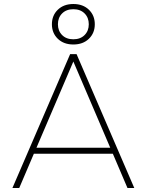

<svg xmlns="http://www.w3.org/2000/svg" viewBox="-20 -938 732 958"><path d="M616 0 543 -171H149L76 0H42L330 -668H362L650 0ZM346 -631 162 -201H530ZM346 -716Q298 -716 268.5 -744.5Q239 -773 239 -817Q239 -861 268.5 -889.5Q298 -918 346 -918Q394 -918 423.5 -889.5Q453 -861 453 -817Q453 -773 423.5 -744.5Q394 -716 346 -716ZM346 -742Q381 -742 402 -763Q423 -784 423 -817Q423 -850 402 -871Q381 -892 346 -892Q311 -892 290 -871Q269 -850 269 -817Q269 -784 290 -763Q311 -742 346 -742Z"/></svg>

Font: Celebes Thin
Style: Regular
Weight: 250
Designer: Anugrah Pasau
Foundry: Lafontype
Version: Version 1.000; ttfautohint (v1.8.4)